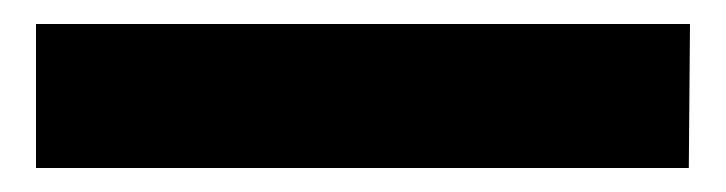

<svg xmlns="http://www.w3.org/2000/svg" viewBox="-20 -20 605 160"><path d="M10 0H555L554 120H10Z"/></svg>

Font: Khand Black
Style: Regular
Weight: 900
Designer: Sanchit Sawaria and Jyotish Sonowal (Devanagari), Satya Rajpurohit (Latin)
Foundry: Indian Type Foundry
Version: Version 2.000;PS 1.0;hotconv 1.0.79;makeotf.lib2.5.61930